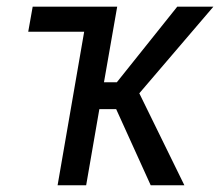

<svg xmlns="http://www.w3.org/2000/svg" viewBox="-20 -548 651 568"><path d="M273.9 -225.1H323.7L425.8 0H525.4L392.1 -272L611.3 -528.3H504.4L325.7 -304.7H287.6L326.7 -528.3H76.7L63.5 -454.1H229L150.4 0H234.9Z"/></svg>

Font: Roboto Condensed
Style: Italic
Weight: 400
Designer: Google
Version: Version 1.000;PS 001.000;hotconv 1.0.88;makeotf.lib2.5.64775